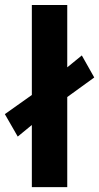

<svg xmlns="http://www.w3.org/2000/svg" viewBox="-66 -768 407 788"><path d="M64.7 0V-747.6H210V0ZM6.8 -207.5 -46.1 -299.6 113.3 -412.6 269.8 -540.5 320.8 -450 161.6 -334.7Z"/></svg>

Font: RobotoFlex
Style: Regular
Weight: 400
Designer: Berlow after Robertson
Foundry: Google
Version: Version 2.136